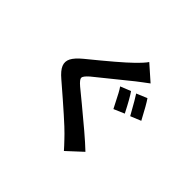

<svg xmlns="http://www.w3.org/2000/svg" viewBox="-199 -1071 1398 1398"><g transform="rotate(45 500.0 -372.5)"><path d="M575.2 -545.9 655.3 -578.1Q683.6 -539.1 739.3 -429.7L657.2 -394.5Q653.3 -401.4 634.3 -439Q615.2 -476.6 601.6 -502.4Q587.9 -528.3 575.2 -545.9ZM694.3 -591.8 776.4 -626Q802.7 -588.9 861.3 -477.5L780.3 -444.3Q710 -570.3 694.3 -591.8ZM599.6 -821.3 716.8 -717.8Q700.2 -706.1 670.4 -683.1Q640.6 -660.2 628.9 -651.4Q396.5 -464.8 369.1 -441.4Q330.1 -407.2 330.1 -390.1Q330.1 -373 370.1 -338.9Q387.7 -324.2 468.8 -257.8Q549.8 -191.4 619.6 -131.8Q689.5 -72.3 733.4 -30.3L618.2 76.2Q606.4 62.5 591.8 46.9Q577.1 31.2 559.6 12.7Q542 -5.9 532.2 -15.6Q478.5 -71.3 236.3 -279.3Q186.5 -321.3 172.9 -355.5Q159.2 -389.6 176.3 -423.3Q193.4 -457 244.1 -499Q458 -672.9 524.4 -738.3Q583 -794.9 599.6 -821.3Z"/></g></svg>

Font: Gen Shin Gothic Monospace Bold
Style: Bold
Weight: 700
Designer: [Source Han Sans]
Ryoko NISHIZUKA  (kana & ideographs); Paul D. Hunt (Latin, Greek & Cyrillic); Wenlong ZHANG  (bopomofo
Version: Version 1.002.20150607